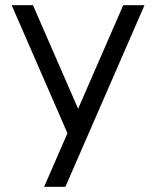

<svg xmlns="http://www.w3.org/2000/svg" viewBox="-20 -720 597 740"><path d="M455 -700H537L232 0H150ZM25 -700H107L305 -246L258 -165Z"/></svg>

Font: Uncut Sans Variable
Style: Regular
Weight: 400
Designer: Kasper Nordkvist
Foundry: UNCUT.wtf
Version: Version 1.304;Glyphs 3.2 (3246)